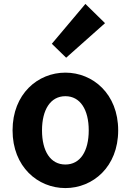

<svg xmlns="http://www.w3.org/2000/svg" viewBox="-20 -944 666 978"><path d="M317 -650 515 -826 415 -924 244 -721ZM313 14C453 14 582 -94 582 -280C582 -466 453 -574 313 -574C173 -574 44 -466 44 -280C44 -94 173 14 313 14ZM313 -106C237 -106 194 -174 194 -280C194 -385 237 -454 313 -454C389 -454 432 -385 432 -280C432 -174 389 -106 313 -106Z"/></svg>

Font: Noto Sans JP
Style: Bold
Weight: 700
Designer: Ryoko NISHIZUKA  (kana, bopomofo & ideographs); Paul D. Hunt (Latin, Greek & Cyrillic); Sandoll Communications , Soo-you
Foundry: Adobe
Version: Version 2.002;hotconv 1.0.116;makeotfexe 2.5.65601